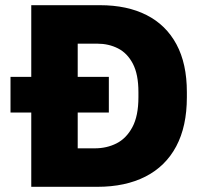

<svg xmlns="http://www.w3.org/2000/svg" viewBox="-20 -720 785 740"><path d="M100.5 0V-286.2H20.5V-423.8H100.5V-700H365.2Q470 -700 545 -661.9Q620 -623.8 660.1 -549.2Q700.2 -474.6 700.2 -365.2V-345.1Q700.2 -233 659.2 -156Q618.2 -79 540.7 -39.5Q463.2 0 355.2 0ZM279.5 -148.3H345.2Q391.2 -148.3 428.9 -167.3Q466.7 -186.2 490.1 -229.7Q513.5 -273.2 513.5 -345V-365Q513.5 -433.3 492.2 -474.2Q470.8 -515.2 434.9 -533.4Q399 -551.7 355.2 -551.7H279.5V-423.8H399.5V-286.2H279.5Z"/></svg>

Font: Golos Text
Style: Regular
Weight: 400
Designer: A.Korolkova, Vitaly Kuzmin
Foundry: ParaType Ltd
Version: Version 2.004